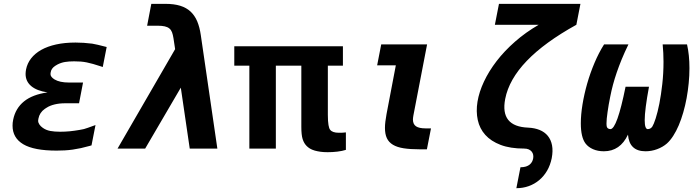

<svg xmlns="http://www.w3.org/2000/svg" viewBox="-20 -780 3652 1008"><path d="M277.3 10.7Q158.2 10.7 102.1 -22.7Q45.9 -56.2 45.9 -120.1Q45.9 -127.4 46.6 -135.7Q47.4 -144 49.3 -152.3Q61.5 -211.4 106 -247.6Q150.4 -283.7 229.5 -294.9Q173.3 -303.2 143.8 -328.1Q114.3 -353 114.3 -392.1Q114.3 -397.9 115 -403.6Q115.7 -409.2 116.7 -415Q123 -447.3 143.3 -473.4Q163.6 -499.5 196.5 -518.1Q229.5 -536.6 274.7 -546.6Q319.8 -556.6 376.5 -556.6Q418 -556.6 464.4 -550.8Q465.3 -550.3 466.8 -550.3Q468.3 -550.3 469.2 -549.8Q476.6 -548.8 494.1 -544.7Q511.7 -540.5 540 -533.2L519.5 -428.2L507.8 -432.1Q485.8 -439.5 468.3 -444.3Q450.7 -449.2 435.1 -452.4Q419.4 -455.6 403.6 -456.8Q387.7 -458 369.1 -458Q341.8 -458 321.3 -454.6Q300.8 -451.2 281.7 -441.4L269.5 -434.1Q249 -420.4 246.1 -400.4Q245.6 -397.9 245.4 -395.3Q245.1 -392.6 245.1 -390.6Q245.1 -382.8 251 -375.7Q256.8 -368.7 266.6 -362.8Q293.5 -346.7 342.3 -346.7H416L395 -237.8H321.3Q291.5 -237.8 266.6 -231.7Q241.7 -225.6 225.1 -214.8L215.3 -208.5Q187.5 -189 181.6 -156.7Q180.2 -150.9 180.2 -146.5Q180.2 -136.2 186.8 -126.5Q193.4 -116.7 204.6 -108.9Q221.7 -96.7 243.9 -92.5Q266.1 -88.4 295.4 -88.4Q321.8 -88.4 346.4 -90.8Q371.1 -93.3 396.5 -97.7Q406.7 -99.6 411.6 -100.6Q416.5 -101.6 420.9 -102.5Q426.3 -104 441.4 -109.1Q456.5 -114.3 481.4 -123.5L460.4 -16.6Q458 -16.1 456.1 -15.6Q454.1 -15.1 451.7 -14.2Q427.2 -7.3 405 -2.4Q382.8 2.4 361.8 5.4Q340.8 8.3 320.1 9.5Q299.3 10.7 277.3 10.7Z M899.4 -522 890.6 -580.1Q887.7 -598.1 883.1 -610.6Q878.4 -623 869.1 -630.6Q859.9 -638.2 845 -641.6Q830.1 -645 807.1 -645H752.4L774.4 -759.8H847.7Q893.6 -759.8 926 -749.8Q958.5 -739.7 980.5 -719.2Q1002.4 -698.7 1015.4 -668Q1028.3 -637.2 1034.2 -595.7L1121.1 0H976.1L929.2 -319.8L742.2 0H597.2Z M1700.2 19Q1679.2 19 1663.1 16.8Q1647 14.6 1632.8 10.7Q1616.7 5.9 1606.9 -0.2Q1597.2 -6.3 1590.3 -13.2Q1583.5 -20 1578.1 -28.8Q1572.8 -37.6 1568.8 -49.8Q1562 -71.8 1562 -113.8V-435.1H1428.2V0H1289.1V-435.1H1210V-537.1H1780.3V-435.1H1701.2V-176.8Q1701.2 -158.7 1702.1 -145.8Q1703.1 -132.8 1704.6 -123.5Q1706.1 -114.3 1708.3 -108.2Q1710.4 -102.1 1713.4 -98.6Q1725.1 -83 1759.3 -83Q1765.6 -83 1770.8 -83Q1775.9 -83 1779.8 -83.5L1795.9 -85V6.8Q1775.9 13.2 1750.5 16.1Q1738.3 17.6 1725.3 18.3Q1712.4 19 1700.2 19Z M2183.1 3.9Q2133.8 3.9 2099.4 -1.5Q2064.9 -6.8 2043 -20Q2021 -33.2 2011 -54.7Q2001 -76.2 2001 -108.4Q2001 -124 2003.2 -141.8Q2005.4 -159.7 2009.3 -181.2L2058.1 -437H1960L1981.4 -546.9H2222.2L2150.4 -174.3Q2149.4 -168.5 2148.7 -163.3Q2147.9 -158.2 2147.9 -152.8Q2147.9 -127.9 2164.1 -116.9Q2180.2 -106 2214.4 -106H2242.7L2221.2 3.9H2183.1Z M2712.4 98.1Q2729.5 98.1 2741.5 94.2Q2753.4 90.3 2761.2 83.7Q2769 77.1 2773.4 68.6Q2777.8 60.1 2779.3 50.8Q2780.8 41.5 2779.1 32.5Q2777.3 23.4 2771.5 16.1Q2765.6 8.8 2755.9 4.4Q2746.1 0 2731.4 0Q2658.7 0 2608.2 -19.3Q2557.6 -38.6 2527.8 -71.8Q2498 -105 2488.3 -149.9Q2478.5 -194.8 2486.8 -245.8Q2495.1 -296.9 2520.8 -351.6Q2546.4 -406.2 2587.4 -459.5Q2628.4 -512.7 2684.1 -561.5Q2739.7 -610.4 2808.1 -649.9H2578.1L2599.6 -759.8H3027.3L3005.9 -649.9Q2671.9 -465.3 2632.3 -260.7Q2604 -115.7 2752.9 -109.9Q2786.6 -108.4 2813 -97.7Q2839.4 -86.9 2856 -66.7Q2872.6 -46.4 2878.2 -17.1Q2883.8 12.2 2876.5 50.8Q2869.1 86.9 2852.3 116Q2835.4 145 2811 165.5Q2786.6 186 2756.1 197Q2725.6 208 2690.9 208Z M3150.4 14.2Q3118.2 14.2 3093.3 3.2Q3068.4 -7.8 3054.2 -26.4Q3029.3 -59.1 3029.3 -132.3Q3029.3 -177.7 3038.1 -231.7Q3046.9 -285.6 3062.7 -341.1Q3078.6 -396.5 3101.1 -449.7Q3123.5 -502.9 3151.4 -546.9H3279.3Q3258.8 -504.9 3243.9 -468.5Q3229 -432.1 3217.8 -399.2Q3206.5 -366.2 3198.2 -335.2Q3189.9 -304.2 3183.6 -272Q3179.2 -251.5 3175.8 -231Q3172.4 -210.4 3169.7 -191.9Q3167 -173.3 3165.5 -158Q3164.1 -142.6 3164.1 -132.3Q3164.1 -121.6 3165.5 -115.7Q3168.5 -103 3184.6 -102.1Q3219.2 -102.1 3264.2 -324.7H3387.2Q3376 -264.2 3370.4 -220.5Q3364.7 -176.8 3364.7 -148.9Q3364.7 -102.1 3380.9 -102.1Q3396 -102.5 3404.8 -115.7Q3412.1 -127 3422.4 -158.7Q3432.6 -190.4 3441.7 -236.3Q3450.7 -282.2 3457 -338.6Q3463.4 -395 3463.4 -455.6Q3463.4 -501.5 3459 -546.9H3586.9Q3599.6 -491.7 3599.6 -421.9Q3599.6 -383.3 3595.7 -343.3Q3591.8 -303.2 3584.7 -264.6Q3577.6 -226.1 3567.1 -189.7Q3556.6 -153.3 3543.5 -122.3Q3530.3 -91.3 3514.4 -66.7Q3498.5 -42 3481 -26.4Q3459.5 -7.8 3429.9 3.2Q3400.4 14.2 3369.1 14.2Q3283.7 14.2 3276.9 -73.2Q3235.8 14.2 3150.4 14.2Z"/></svg>

Font: Hack
Style: Bold Italic
Weight: 700
Italic angle: -11°
Monospace: yes
Designer: Christopher Simpkins
Foundry: Christopher Simpkins
Version: Version 2.017; ttfautohint (v1.4.1) -l 4 -r 80 -G 350 -x 0 -